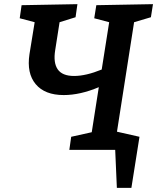

<svg xmlns="http://www.w3.org/2000/svg" viewBox="-20 -722 757 925"><path d="M617 -63 607 0H314L323 -63L422 -85L456 -302Q366 -264 287 -264Q196 -264 152 -316.5Q108 -369 122 -461L147 -615L75 -634L84 -697L353 -702L344 -639L267 -615L246 -481Q236 -420 258 -388Q280 -356 337 -356Q394 -356 470 -387L506 -615L434 -634L444 -697L717 -702L707 -639L626 -615L543 -84ZM543 183 535 0H471L484 -101L652 -63L613 183Z"/></svg>

Font: Bitter SemiBold
Style: Italic
Weight: 600
Italic angle: -9°
Designer: Sol Matas, and Bitter project Authors
Foundry: Sol Matas
Version: Version 2.001